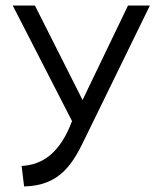

<svg xmlns="http://www.w3.org/2000/svg" viewBox="-20 -471 589 693"><path d="M26 -451 240 -34C197 81 134 124 58 128L67 202C199 199 244 118 289 24L521 -451H442L278 -110L106 -451Z"/></svg>

Font: Charger Pro
Style: Regular
Weight: 400
Designer: Jasper
Foundry: Cannot Into Space Fonts
Version: Version 1.09